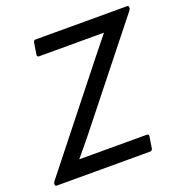

<svg xmlns="http://www.w3.org/2000/svg" viewBox="-129 -762 833 870"><g transform="rotate(-20 287.5 -327.5)"><path d="M-1 0Q-5 0 -7 -2Q-9 -4 -9 -8L-9 -10Q-9 -14 -7.5 -17Q-6 -20 -3 -24L359 -481Q378 -505 397.5 -529Q417 -553 436 -577V-578Q408 -578 381 -578Q354 -578 326 -578H123Q119 -578 116.5 -581Q114 -584 115 -588L124 -645Q126 -655 135 -655H576Q584 -655 584 -646L584 -644Q584 -641 582.5 -638Q581 -635 578 -631L215 -174Q196 -150 176 -126Q156 -102 136 -78V-77Q166 -77 196 -77Q226 -77 256 -77H461Q466 -77 468.5 -74.5Q471 -72 470 -67L461 -10Q460 -6 457 -3Q454 0 449 0Z"/></g></svg>

Font: Sofia Sans Hairline
Style: Italic
Weight: 1
Italic angle: -9°
Designer: Botio Nikoltchev, Ani Petrova
Foundry: lettersoup
Version: Version 4.102